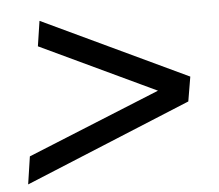

<svg xmlns="http://www.w3.org/2000/svg" viewBox="-43 -587 685 601"><g transform="rotate(-5 300.0 -286.5)"><path d="M22 -33 35 -120 492 -306 486 -274 90 -461 102 -540 557 -325 544 -248Z"/></g></svg>

Font: Nunito Sans 10pt SemiBold
Style: Italic
Weight: 600
Italic angle: -9°
Designer: Vernon Adams
Foundry: Vernon Adams
Version: Version 3.101;gftools[0.9.27]